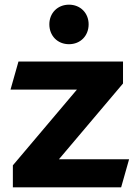

<svg xmlns="http://www.w3.org/2000/svg" viewBox="-20 -801 583 821"><path d="M275 -612C324 -612 359 -648 359 -697C359 -745 324 -781 275 -781C226 -781 191 -745 191 -697C191 -648 226 -612 275 -612ZM232 -120 506 -444V-538H59L25 -418H309L35 -94V0H498L532 -120Z"/></svg>

Font: Talent SemiBold
Style: Bold
Weight: 700
Designer: Mike Powis
Version: Version 1.001;hotconv 1.0.109;makeotfexe 2.5.65596